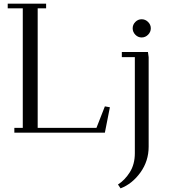

<svg xmlns="http://www.w3.org/2000/svg" viewBox="-20 -722 922 1045"><path d="M22 -676.8V-702.1H231V-676.8H185.1V-25.9H504.9L550.8 -143.1L578.1 -138.2L550.8 0H58.1V-25.9H104V-676.8ZM622.1 282.2Q659.7 258.3 686.8 215.1Q713.9 171.9 713.9 111.8V-411.1H643.1V-439H785.2L789.1 -411.1V76.2Q789.1 154.3 744.4 216.6Q699.7 278.8 636.2 303.2ZM716.6 -533Q702.1 -547.9 702.1 -567.9Q702.1 -587.9 716.6 -602.5Q731 -617.2 751 -617.2Q771 -617.2 785.9 -602.5Q800.8 -587.9 800.8 -567.9Q800.8 -547.9 785.9 -533Q771 -518.1 751 -518.1Q731 -518.1 716.6 -533Z"/></svg>

Font: Dehuti
Style: Book
Weight: 400
Version: Version 1.2